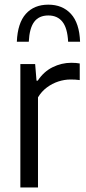

<svg xmlns="http://www.w3.org/2000/svg" viewBox="-20 -824 376 844"><path d="M69.5 0V-542.5H134.5L140.5 -469.5H146Q172 -509 211.2 -528.5Q250.5 -548 293.5 -548Q304.5 -548 313.8 -547.2Q323 -546.5 330.5 -545V-472Q320.5 -473.5 310.8 -474Q301 -474.5 289.5 -474.5Q263.5 -474.5 236.5 -465.8Q209.5 -457 186 -439.5Q162.5 -422 147 -396V0ZM54 -640.5Q57.5 -723 93.8 -763.2Q130 -803.5 192.5 -803.5Q254.5 -803.5 291.8 -763Q329 -722.5 332 -640.5H279.5Q276.5 -700.5 254.5 -728.2Q232.5 -756 192.5 -756Q151.5 -756 130.5 -728.2Q109.5 -700.5 106.5 -640.5Z"/></svg>

Font: Encode Sans SemiCondensed
Style: Regular
Weight: 400
Width: 4
Designer: Multiple Designers
Foundry: Impallari Type
Version: Version 3.002